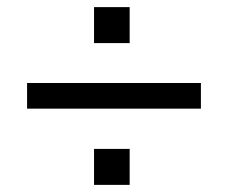

<svg xmlns="http://www.w3.org/2000/svg" viewBox="-20 -554 640 539"><path d="M56 -249V-321H544V-249ZM244 -35V-136H344V-35ZM244 -433V-534H344V-433Z"/></svg>

Font: Nunito Sans 12pt ExtraLight 6pt Medium
Style: Regular
Weight: 500
Version: Version 3.101;gftools[0.9.27]